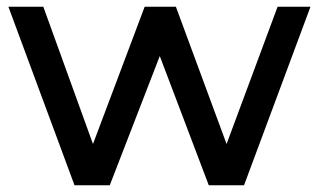

<svg xmlns="http://www.w3.org/2000/svg" viewBox="-20 -552 950 572"><path d="M456 -385 602 0H707L905 -532H807L655 -123L504 -532H411L257 -123L109 -532H5L202 0H307Z"/></svg>

Font: Montserrat-Alt1 SemBd
Style: Regular
Weight: 600
Designer: Differentunic
Foundry: Differentunic
Version: Version 7.222